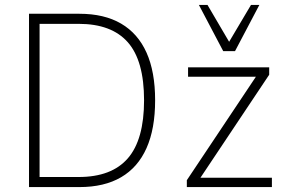

<svg xmlns="http://www.w3.org/2000/svg" viewBox="-20 -761 1168 781"><path d="M98 0V-705H303Q404 -705 472.5 -665Q541 -625 576 -547Q611 -469 611 -353Q611 -237 576 -158.5Q541 -80 472.5 -40Q404 0 303 0ZM141 -41H300Q434 -41 500 -117Q566 -193 566 -353Q566 -514 500 -589Q434 -664 300 -664H141ZM740 0V-28L1031 -464L1034 -449H745V-487H1075V-457L784 -21L780 -38H1086V0ZM888 -553 789 -741H824L912 -591L1001 -741H1035L936 -553Z"/></svg>

Font: Nunito Sans 10pt SemiCondensed ExtraLight
Style: Regular
Weight: 250
Width: 4
Designer: Vernon Adams
Foundry: Vernon Adams
Version: Version 3.101;gftools[0.9.27]